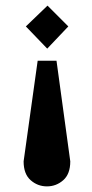

<svg xmlns="http://www.w3.org/2000/svg" viewBox="-20 -523 329 683"><path d="M181 -307 230 51Q230 96 205 118Q180 140 147 140Q114 140 89 118Q64 96 64 51L114 -307ZM149 -503 223 -429 148 -350 72 -429Z"/></svg>

Font: Narnoor ExtraBold
Style: Regular
Weight: 800
Designer: S. Sridhar Murthy
Foundry: SIL International
Version: Version 3.000